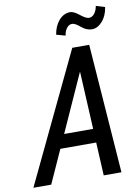

<svg xmlns="http://www.w3.org/2000/svg" viewBox="-122 -977 749 1041"><g transform="rotate(-10 252.5 -456.5)"><path d="M190.4 -258.3H350.1L334 -573.7H332.5ZM353.5 -182.6H156.2L73.7 0H-24.4L314.9 -710.9H408.2L460.4 0H362.8ZM291 -782.2 241.2 -795.9Q248.5 -842.8 274.9 -873Q301.3 -903.3 336.9 -903.3Q356.4 -903.3 386.7 -878.9Q417 -854.5 433.6 -855Q450.2 -855 463.4 -871.6Q476.1 -888.2 480 -912.6L528.8 -897.5Q521.5 -849.6 495.1 -820.3Q468.8 -791 438.5 -791Q408.2 -791 380.4 -814.9Q352.5 -838.9 335.9 -838.9Q319.3 -838.9 306.6 -822.8Q293.9 -806.6 291 -782.2Z"/></g></svg>

Font: RobotoCondensed-Italic
Style: Italic
Weight: 400
Designer: Google
Version: Version 1.200311; 2013